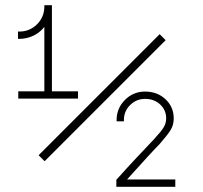

<svg xmlns="http://www.w3.org/2000/svg" viewBox="-20 -716 780 736"><path d="M279 -366V-338H50V-366H150V-613Q133 -591 107.5 -579Q82 -567 54 -567H49V-595H54Q94 -595 122 -623Q150 -651 150 -691V-696H179V-366ZM615 -562 151 -98 128 -121 592 -585ZM652 -28V0H426V-27L428 -29Q460 -65 503 -111Q546 -157 571 -183L577 -190Q596 -210 606.5 -226.5Q617 -243 617 -262Q617 -294 594 -315.5Q571 -337 536 -337Q503 -337 479 -313.5Q455 -290 455 -256V-251H427V-256Q427 -301 459 -333Q491 -365 536 -365Q583 -365 614.5 -335.5Q646 -306 646 -262Q646 -236 633 -216Q620 -196 597 -170L592 -164Q564 -136 467 -28Z"/></svg>

Font: Major Mono Display
Style: Regular
Weight: 400
Designer: Emre Parlak
Foundry: Emre Parlak
Version: Version 2.000; ttfautohint (v1.8) -l 8 -r 50 -G 200 -x 14 -D